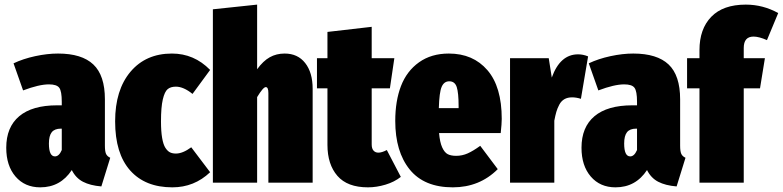

<svg xmlns="http://www.w3.org/2000/svg" viewBox="-20 -784 3360 824"><path d="M430.2 -159.2Q430.2 -135.3 434.8 -124.3Q439.5 -113.3 453.1 -106.9L415 16.1Q367.2 12.2 336.2 -3.9Q305.2 -20 288.1 -54.2Q239.3 20 152.8 20Q86.4 20 46.6 -26.4Q6.8 -72.8 6.8 -149.9Q6.8 -238.3 62.5 -285.2Q118.2 -332 225.1 -332H245.1V-347.2Q245.1 -392.6 234.4 -407.2Q223.6 -421.9 189.9 -421.9Q147.9 -421.9 79.1 -396L38.1 -512.2Q79.1 -531.7 131.1 -543Q183.1 -554.2 229 -554.2Q331.1 -554.2 380.6 -507.3Q430.2 -460.4 430.2 -357.9ZM215.8 -112.8Q233.4 -112.8 245.1 -140.1V-231.9H241.2Q214.4 -231.9 202.1 -216.6Q189.9 -201.2 189.9 -168Q189.9 -112.8 215.8 -112.8Z M717.8 -554.2Q813 -554.2 881.8 -483.9L806.2 -380.9Q767.6 -412.1 734.9 -412.1Q712.4 -412.1 699.5 -401.4Q686.5 -390.6 678.7 -357.2Q670.9 -323.7 670.9 -263.2Q670.9 -220.7 675.8 -192.1Q680.7 -163.6 689.9 -149.4Q699.2 -135.3 709.7 -130.1Q720.2 -125 734.9 -125Q764.2 -125 800.8 -151.9L881.8 -44.9Q813.5 20 719.7 20Q603 20 538.6 -52.5Q474.1 -125 474.1 -263.2Q474.1 -397.9 540 -476.1Q606 -554.2 717.8 -554.2Z M1201.7 -554.2Q1257.8 -554.2 1289.8 -513.4Q1321.8 -472.7 1321.8 -402.8V0H1131.8V-384.8Q1131.8 -410.2 1120.6 -410.2Q1109.4 -410.2 1083.5 -367.2V0H893.6V-744.1L1083.5 -764.2V-486.8Q1109.4 -522.5 1137.7 -538.3Q1166 -554.2 1201.7 -554.2Z M1640.1 -140.1 1700.2 -24.9Q1672.4 -2.9 1634.3 8.5Q1596.2 20 1559.1 20Q1470.7 20 1428 -29.3Q1385.3 -78.6 1385.3 -162.1V-404.8H1340.3V-534.2H1385.3V-647L1575.2 -668.9V-534.2H1672.4L1653.3 -404.8H1575.2V-164.1Q1575.2 -146.5 1583 -137.7Q1590.8 -128.9 1604 -128.9Q1618.7 -128.9 1640.1 -140.1Z M2133.3 -273.9Q2133.3 -253.4 2128.9 -212.9H1864.3Q1867.7 -173.3 1877.7 -151.4Q1887.7 -129.4 1901.6 -122.3Q1915.5 -115.2 1938 -115.2Q1963.4 -115.2 1987.1 -125.7Q2010.7 -136.2 2041 -158.2L2116.2 -58.1Q2038.1 20 1923.3 20Q1800.3 20 1738.3 -56.6Q1676.3 -133.3 1676.3 -265.1Q1676.3 -350.6 1700.9 -414.8Q1725.6 -479 1778.3 -516.6Q1831.1 -554.2 1906.2 -554.2Q2010.3 -554.2 2071.8 -482.9Q2133.3 -411.6 2133.3 -273.9ZM1948.2 -319.8V-328.1Q1948.2 -385.3 1940.2 -410.2Q1932.1 -435.1 1908.2 -435.1Q1885.7 -435.1 1875.5 -411.4Q1865.2 -387.7 1863.3 -319.8Z M2460.9 -550.8Q2482.4 -550.8 2503.9 -542L2473.1 -359.9Q2453.1 -366.2 2435.1 -366.2Q2416 -366.2 2402.3 -358.4Q2388.7 -350.6 2380.4 -335Q2372.1 -319.3 2367.7 -304.2Q2363.3 -289.1 2358.9 -266.1V0H2168.9V-534.2H2335L2348.1 -451.2Q2383.8 -550.8 2460.9 -550.8Z M2898.9 -159.2Q2898.9 -135.3 2903.6 -124.3Q2908.2 -113.3 2921.9 -106.9L2883.8 16.1Q2835.9 12.2 2804.9 -3.9Q2773.9 -20 2756.8 -54.2Q2708 20 2621.6 20Q2555.2 20 2515.4 -26.4Q2475.6 -72.8 2475.6 -149.9Q2475.6 -238.3 2531.2 -285.2Q2586.9 -332 2693.8 -332H2713.9V-347.2Q2713.9 -392.6 2703.1 -407.2Q2692.4 -421.9 2658.7 -421.9Q2616.7 -421.9 2547.9 -396L2506.8 -512.2Q2547.9 -531.7 2599.9 -543Q2651.9 -554.2 2697.8 -554.2Q2799.8 -554.2 2849.4 -507.3Q2898.9 -460.4 2898.9 -357.9ZM2684.6 -112.8Q2702.1 -112.8 2713.9 -140.1V-231.9H2710Q2683.1 -231.9 2670.9 -216.6Q2658.7 -201.2 2658.7 -168Q2658.7 -112.8 2684.6 -112.8Z M3213.9 -627Q3171.9 -627 3171.9 -578.1V-534.2H3262.7L3241.7 -404.8H3171.9V0H2981.9V-404.8H2928.7V-534.2H2981.9V-568.8Q2981.9 -659.7 3032.5 -711.9Q3083 -764.2 3180.7 -764.2Q3254.4 -764.2 3319.8 -728L3271.5 -611.8Q3237.3 -627 3213.9 -627Z"/></svg>

Font: Fira Sans Compressed Heavy
Style: Regular
Weight: 900
Width: 1
Designer: Carrois Corporate & Edenspiekermann AG
Foundry: Carrois Corporate GbR & Edenspiekermann AG
Version: Version 4.203;PS 004.203;hotconv 1.0.88;makeotf.lib2.5.64775